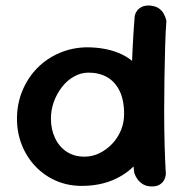

<svg xmlns="http://www.w3.org/2000/svg" viewBox="-20 -670 658 690"><path d="M279 -2Q227 -1 183.5 -19.5Q140 -38 108 -71.5Q76 -105 58.5 -149Q41 -193 41 -243Q41 -297 60.5 -344Q80 -391 114 -425.5Q148 -460 193.5 -479.5Q239 -499 291 -500Q366 -500 420 -473.5Q474 -447 502.5 -391.5Q531 -336 531 -250Q531 -200 514 -155.5Q497 -111 465 -77Q433 -43 386 -23Q339 -3 279 -2ZM284 -107Q312 -107 337.5 -119.5Q363 -132 383 -153Q403 -174 414.5 -201.5Q426 -229 426 -260Q426 -311 409.5 -344Q393 -377 364.5 -393Q336 -409 298 -409Q271 -409 246 -395Q221 -381 202.5 -357Q184 -333 173.5 -304Q163 -275 163 -244Q163 -205 178 -173.5Q193 -142 220 -124.5Q247 -107 284 -107ZM526 0Q507 0 494.5 -7.5Q482 -15 474.5 -25.5Q467 -36 464.5 -43.5Q462 -51 462 -51Q457 -94 454.5 -148.5Q452 -203 451.5 -263.5Q451 -324 452.5 -385.5Q454 -447 457 -504.5Q460 -562 464 -611Q464 -611 465.5 -617.5Q467 -624 473 -632Q479 -640 490 -645.5Q501 -651 520 -650Q540 -648 551.5 -639.5Q563 -631 568.5 -620.5Q574 -610 576 -602.5Q578 -595 578 -595Q575 -556 573.5 -503.5Q572 -451 571 -391.5Q570 -332 570 -271Q570 -210 571.5 -152Q573 -94 576 -45Q576 -45 575 -38Q574 -31 569.5 -22.5Q565 -14 554.5 -7Q544 0 526 0Z"/></svg>

Font: Sour Gummy Black Medium
Style: Regular
Weight: 500
Version: Version 1.000